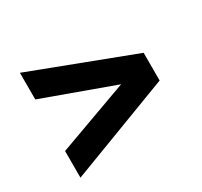

<svg xmlns="http://www.w3.org/2000/svg" viewBox="-110 -740 819 780"><g transform="rotate(-30 299.5 -350.0)"><path d="M62 -104V-229L491 -385V-315L62 -471V-596L538 -415V-285Z"/></g></svg>

Font: MOST Montserrat
Style: Bold
Weight: 700
Designer: Julieta Ulanovsky
Foundry: Julieta Ulanovsky
Version: Version 8.000;March 11, 2024;FontCreator 15.0.0.2926 64-bit